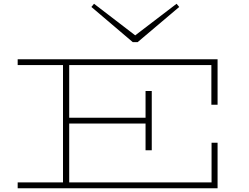

<svg xmlns="http://www.w3.org/2000/svg" viewBox="-20 -1001 1322 1021"><path d="M1104 -444V-655H348V-375H754V-517H787V-202H754V-344H348V-31H1105V-242H1137V0H74V-31H315V-655H74V-686H1137V-444ZM933 -964 712 -777H686L466 -964L480 -981L699 -813L919 -981Z"/></svg>

Font: BioRhyme Expanded ExtraLight
Style: Regular
Weight: 275
Width: 7
Designer: Aoife Mooney
Foundry: Aoife Mooney Type
Version: Version 1.000